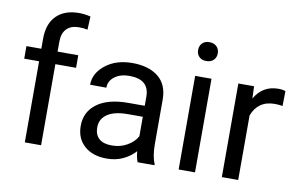

<svg xmlns="http://www.w3.org/2000/svg" viewBox="-79 -908 1666 1067"><g transform="rotate(10 754.5 -375.0)"><path d="M206.1 -528.3H322.8V-457.5H206.1V0H114.3V-457.5H30.3V-528.3H114.3V-585.4Q114.3 -669.4 159.9 -714.8Q205.6 -760.3 286.6 -760.3Q319.8 -760.3 352.1 -752L348.6 -677.2Q328.6 -682.1 299.3 -682.1Q255.4 -682.1 230.7 -657Q206.1 -631.8 206.1 -585.4Z M577.1 9.8Q498.5 9.8 451.4 -31.7Q404.3 -73.2 404.3 -144.5Q404.3 -224.1 466.6 -270Q528.8 -315.9 643.1 -315.9H735.4V-367.2Q735.4 -464.8 623 -464.8Q572.3 -464.8 540 -440.4Q507.8 -416 507.8 -377.9L416 -378.4Q416 -443.4 475.6 -490.7Q535.2 -538.1 627.4 -538.1Q719.2 -538.1 773.4 -495.1Q827.6 -452.1 827.6 -366.2V-118.2Q827.6 -46.9 845.7 -7.3V0H751Q741.7 -21.5 737.8 -60.1Q710 -28.8 669.2 -9.5Q628.4 9.8 577.1 9.8ZM496.1 -151.9Q496.1 -110.8 520.5 -88.9Q544.9 -66.9 592.3 -66.9Q641.6 -66.9 679.9 -89.4Q718.3 -111.8 735.4 -144V-253.9H651.9Q575.2 -253.9 535.6 -226.8Q496.1 -199.7 496.1 -151.9Z M1074.7 -528.3V0H982.4V-528.3ZM973.6 -672.9Q973.6 -696.8 988.3 -711.7Q1002.9 -726.6 1028.3 -726.6Q1054.2 -726.6 1069.3 -711.7Q1084.5 -696.8 1084.5 -672.9Q1084.5 -649.4 1069.3 -634.8Q1054.2 -620.1 1028.3 -620.1Q1002.9 -620.1 988.3 -634.8Q973.6 -649.4 973.6 -672.9Z M1226.1 0V-528.3H1314.9L1317.4 -459.5Q1362.3 -538.1 1450.7 -538.1Q1475.6 -538.1 1491.2 -531.7L1489.7 -447.8Q1467.8 -451.7 1445.8 -451.7Q1397 -451.7 1365 -428.5Q1333 -405.3 1318.4 -363.8V0Z"/></g></svg>

Font: Bert Sans Medium
Style: Regular
Weight: 500
Designer: Christian Robertson, Adam Twardoch, & Cristiano Sobral
Foundry: Google
Version: Version 12.135;January 10, 2020;FontCreator 12.0.0.2547 64-b